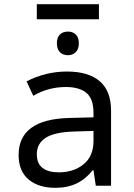

<svg xmlns="http://www.w3.org/2000/svg" viewBox="-20 -888 640 918"><path d="M69 -147Q69 -318 312 -324L427 -327V-349Q427 -416 393 -444Q359 -472 295 -472Q211 -472 139 -430L107 -499Q199 -546 300 -546Q403 -546 457 -499.5Q511 -453 511 -359V0H438L427 -74H423Q390 -32 346.5 -11Q303 10 245 10Q164 10 116.5 -30Q69 -70 69 -147ZM427 -214V-262L331 -259Q239 -256 197.5 -228.5Q156 -201 156 -151Q156 -106 183.5 -85Q211 -64 261 -64Q332 -64 379.5 -102.5Q427 -141 427 -214ZM252 -681Q252 -709 266.5 -723Q281 -737 305 -737Q328 -737 342.5 -723Q357 -709 357 -681Q357 -653 342 -638.5Q327 -624 305 -624Q281 -624 266.5 -638.5Q252 -653 252 -681ZM156 -868H453V-796H156Z"/></svg>

Font: Noto Sans Mono UI
Style: Regular
Weight: 400
Monospace: yes
Designer: Monotype Design team
Foundry: Monotype Imaging Inc.
Version: Version 1.000